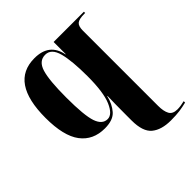

<svg xmlns="http://www.w3.org/2000/svg" viewBox="-211 -692 1076 1076"><g transform="rotate(-45 327.0 -154.0)"><path d="M527 240Q570 240 598 236Q626 232 654 225V214Q622 222 597 222Q560 222 547 198Q534 174 534 131V-466Q534 -500 549 -513Q564 -526 607 -526H613V-536H373V-440H371Q350 -548 233 -548Q40 -548 40 -267Q40 -124 90.5 -57Q141 10 234 10Q300 10 329.5 -24Q359 -58 371 -109H373Q372 -85 371.5 -42.5Q371 0 371 42V84Q371 173 412 206.5Q453 240 527 240ZM282 -16Q240 -16 221.5 -69.5Q203 -123 203 -265Q203 -402 221 -460.5Q239 -519 289 -519Q337 -519 354.5 -453.5Q372 -388 372 -266Q372 -138 345.5 -77Q319 -16 282 -16Z"/></g></svg>

Font: Noto Serif Display SemiCondensed Extra
Style: Regular
Weight: 800
Width: 4
Designer: Monotype Design Team
Foundry: Monotype Imaging Inc.
Version: Version 1.900